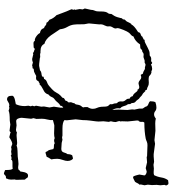

<svg xmlns="http://www.w3.org/2000/svg" viewBox="29 -867 866 964"><g transform="rotate(90 462.0 -385.0)"><path d="M515.6 -222.7 520.5 -254.9V-269.5Q510.7 -264.6 510.7 -254.9Q502 -251 496.6 -244.1Q491.2 -237.3 486.3 -232.4Q481.4 -227.5 478.5 -226.1Q475.6 -224.6 472.7 -221.2Q469.7 -217.8 467.8 -212.9Q464.8 -205.1 459 -199.2Q453.1 -195.3 453.1 -191.9Q453.1 -188.5 447.3 -181.2Q441.4 -173.8 427.2 -167.5Q413.1 -161.1 403.3 -150.4Q397.5 -152.3 396 -149.4Q394.5 -146.5 389.6 -146.5Q386.7 -143.6 383.8 -137.7Q378.9 -130.9 361.3 -133.8Q355.5 -130.9 350.6 -127.9Q345.7 -125 339.8 -123L326.2 -121.1Q324.2 -120.1 324.2 -117.7Q324.2 -115.2 317.9 -115.2Q311.5 -115.2 308.6 -113.3H307.6L293.9 -117.2Q284.2 -113.3 276.4 -113.3L252 -119.1Q250 -119.1 246.1 -117.2Q242.2 -122.1 236.3 -123Q230.5 -124 226.6 -127Q223.6 -126 218.8 -121.1L198.2 -120.1Q187.5 -120.1 185.5 -127Q175.8 -125 162.6 -134.3Q149.4 -143.6 145.5 -153.3Q139.6 -152.3 137.7 -154.8Q135.7 -157.2 130.9 -157.2Q127.9 -161.1 125 -164.6Q122.1 -168 121.1 -172.9Q113.3 -174.8 108.4 -180.2Q103.5 -185.5 93.8 -185.5Q91.8 -191.4 87.4 -194.3Q83 -197.3 79.1 -200.2Q73.2 -219.7 55.7 -236.3Q50.8 -249 46.4 -261.7Q42 -274.4 37.1 -286.1L27.3 -308.6L26.4 -311.5L29.3 -321.3L27.3 -326.2Q27.3 -328.1 28.3 -328.1Q29.3 -328.1 29.3 -330.1L25.4 -352.5L27.3 -367.2L22.5 -377.9L29.3 -408.2Q29.3 -418.9 33.7 -428.2Q38.1 -437.5 37.6 -454.6Q37.1 -471.7 39.6 -481Q42 -490.2 45.9 -494.1Q49.8 -498 49.8 -505.9V-510.7Q61.5 -526.4 65.9 -540.5Q70.3 -554.7 70.3 -556.6Q70.3 -562.5 73.2 -565.4Q78.1 -568.4 77.6 -573.2Q77.1 -578.1 80.1 -580.1Q83 -582 85.9 -585.9Q88.9 -589.8 91.8 -596.7Q94.7 -603.5 99.6 -610.4L103.5 -612.3Q108.4 -625 139.6 -644.5Q142.6 -647.5 143.1 -650.4Q143.6 -653.3 145.5 -655.3Q149.4 -656.2 161.1 -662.1L163.1 -666L178.7 -673.8L179.7 -677.7Q181.6 -678.7 184.6 -678.2Q187.5 -677.7 195.3 -681.2Q203.1 -684.6 220.2 -693.8Q237.3 -703.1 246.6 -703.1Q255.9 -703.1 257.8 -703.6Q259.8 -704.1 261.2 -705.1Q262.7 -706.1 263.7 -707.5Q264.6 -709 270 -710.4Q275.4 -711.9 282.2 -710.9Q289.1 -710 293.9 -715.8H294.9Q300.8 -715.8 302.7 -710Q314.5 -715.8 324.2 -715.8Q334 -715.8 334.5 -713.9Q335 -711.9 336.9 -711.9Q338.9 -711.9 341.3 -712.4Q343.8 -712.9 349.6 -710.4Q355.5 -708 359.9 -703.1Q364.3 -698.2 377 -698.2L395.5 -699.2Q407.2 -699.2 414.1 -694.8Q420.9 -690.4 429.7 -689.5Q431.6 -688.5 431.6 -686Q431.6 -683.6 433.6 -681.6H437.5Q441.4 -678.7 443.8 -675.3Q446.3 -671.9 449.2 -669.9L459 -664.1Q462.9 -661.1 465.8 -657.7Q468.8 -654.3 473.6 -651.4Q476.6 -649.4 479 -645.5Q481.4 -641.6 484.4 -638.2Q487.3 -634.8 490.2 -632.8Q493.2 -630.9 495.1 -626.5Q497.1 -622.1 497.1 -618.2Q497.1 -614.3 498.5 -611.3Q500 -608.4 501.5 -607.4Q502.9 -606.4 502.9 -603.5Q502.9 -600.6 502.4 -599.6Q502 -598.6 503.9 -593.8Q505.9 -588.9 508.8 -585.9Q511.7 -577.1 514.2 -569.3Q516.6 -561.5 524.4 -554.7Q520.5 -535.2 532.2 -515.6Q530.3 -533.2 530.3 -547.9L532.2 -591.8L529.3 -615.2L530.3 -627L525.4 -650.4V-666Q525.4 -668.9 520.5 -675.3Q515.6 -681.6 515.1 -685.1Q514.6 -688.5 511.2 -691.9Q507.8 -695.3 500.5 -697.8Q493.2 -700.2 488.3 -705.1Q489.3 -712.9 489.3 -718.8Q489.3 -724.6 493.2 -732.4Q507.8 -737.3 519.5 -737.3Q531.2 -737.3 538.1 -731.4Q544.9 -725.6 554.7 -725.6Q564.5 -725.6 575.2 -734.4Q586.9 -731.4 599.6 -731.4L636.7 -732.4L683.6 -727.5L702.1 -730.5L753.9 -723.6Q759.8 -723.6 765.6 -723.6Q771.5 -723.6 778.3 -724.6L792 -725.6L807.6 -722.7L826.2 -724.6Q834 -724.6 842.3 -723.6Q850.6 -722.7 859.4 -725.6Q868.2 -743.2 871.1 -762.2Q874 -781.2 884.8 -795.9L899.4 -797.9Q902.3 -797.9 906.2 -795.9Q907.2 -793 909.2 -790.5Q911.1 -788.1 911.1 -785.2L908.2 -778.3L910.2 -756.8L908.2 -738.3L909.2 -714.8L907.2 -694.3L910.2 -677.7L906.2 -659.2Q906.2 -654.3 907.2 -652.3Q902.3 -648.4 899.4 -641.6Q896.5 -634.8 892.6 -629.9Q887.7 -627.9 880.9 -624Q874 -620.1 870.1 -620.1Q866.2 -620.1 864.3 -624.5Q862.3 -628.9 860.8 -634.3Q859.4 -639.6 857.9 -645Q856.4 -650.4 856.4 -652.3L860.4 -674.8V-679.7Q851.6 -688.5 840.8 -688.5L824.2 -683.6L794.9 -690.4L769.5 -688.5Q766.6 -688.5 764.6 -690.4L709 -692.4Q698.2 -692.4 690.9 -689Q683.6 -685.5 675.8 -683.6Q639.6 -676.8 598.6 -676.8H595.7Q590.8 -671.9 591.8 -664.6Q592.8 -657.2 590.3 -652.3Q587.9 -647.5 586.4 -647.9Q585 -648.4 585 -639.6L589.8 -593.8L588.9 -564.5L589.8 -555.7Q587.9 -553.7 587.9 -550.8Q587.9 -547.9 592.8 -533.2L591.8 -521.5L588.9 -508.8L591.8 -498L588.9 -470.7Q588.9 -462.9 589.8 -455.6Q590.8 -448.2 589.4 -435.1Q587.9 -421.9 585.4 -403.8Q583 -385.7 583 -367.2Q579.1 -335.9 579.1 -332L584 -287.1Q584 -279.3 583 -275.4Q594.7 -265.6 625 -265.6H661.1Q667 -263.7 671.9 -263.7L681.6 -265.6L697.3 -261.7L727.5 -259.8Q741.2 -259.8 745.1 -271.5Q749 -286.1 753.9 -291Q753.9 -305.7 759.8 -314.5L774.4 -318.4Q779.3 -318.4 783.7 -310.1Q788.1 -301.8 788.1 -291.5Q788.1 -281.2 782.7 -266.1Q777.3 -251 777.3 -239.3Q777.3 -227.5 778.3 -221.7Q779.3 -215.8 780.3 -210Q777.3 -204.1 773.4 -198.7Q769.5 -193.4 767.6 -186.5Q761.7 -185.5 756.3 -183.1Q751 -180.7 744.1 -180.7Q742.2 -182.6 741.2 -186Q740.2 -189.5 736.8 -192.9Q733.4 -196.3 731.9 -204.6Q730.5 -212.9 728.5 -219.7Q721.7 -223.6 713.9 -222.7Q706.1 -221.7 699.2 -226.6Q690.4 -223.6 685.1 -223.6Q679.7 -223.6 673.8 -226.6Q665 -223.6 649.4 -223.6L617.2 -224.6H608.4L583 -217.8Q584 -204.1 580.1 -189.9Q576.2 -175.8 576.2 -162.1L577.1 -134.8L573.2 -120.1L576.2 -108.4L571.3 -60.5Q571.3 -52.7 575.2 -43Q579.1 -33.2 588.9 -33.2L609.4 -35.2L631.8 -32.2Q638.7 -32.2 645.5 -37.1Q651.4 -35.2 661.1 -35.2L697.3 -38.1Q705.1 -38.1 710.9 -35.2Q721.7 -40 738.3 -40Q754.9 -40 765.6 -41Q776.4 -42 785.2 -43.5Q793.9 -44.9 803.7 -44.9L820.3 -43Q831.1 -43 833.5 -47.4Q835.9 -51.8 840.8 -53.7Q841.8 -58.6 842.8 -65.4Q846.7 -92.8 861.3 -92.8Q871.1 -92.8 873.5 -87.4Q876 -82 881.8 -77.1L882.8 -37.1V-29.3Q880.9 -29.3 880.9 -28.3L881.8 -7.8Q881.8 4.9 877 12.7Q877 18.6 871.6 18.1Q866.2 17.6 862.8 20Q859.4 22.5 856.9 25.4Q854.5 28.3 849.6 28.3L834 22.5Q833 13.7 833 2.9Q833 -7.8 828.1 -15.6Q823.2 -14.6 815.4 -14.6H795.9Q783.2 -14.6 781.2 -7.8Q779.3 -9.8 772.5 -9.8Q765.6 -9.8 761.7 -5.9Q758.8 -9.8 753.9 -9.8L741.2 -7.8L728.5 -9.8L718.8 -7.8L703.1 -13.7Q692.4 -13.7 669.9 1Q665 1 659.7 -1Q654.3 -2.9 647.5 -3.9L646.5 -4.9Q645.5 -4.9 644.5 -5.4Q643.6 -5.9 641.6 -2.9Q639.6 0 635.7 0L605.5 -3.9L585 -1Q545.9 -1 536.1 4.9Q526.4 1 520.5 1L514.6 2.9L508.8 1Q501 1 492.2 6.8Q483.4 12.7 479.5 12.7Q460.9 12.7 460.9 -9.8V-15.6Q464.8 -23.4 482.4 -27.3Q500 -31.2 502 -31.2H502.9Q512.7 -50.8 512.7 -77.1L510.7 -94.7L513.7 -106.4L510.7 -114.3L513.7 -124L510.7 -132.8L515.6 -159.2L514.6 -172.9L519.5 -200.2ZM102.5 -450.2 97.7 -400.4Q97.7 -393.6 99.1 -389.2Q100.6 -384.8 101.6 -375.5Q102.5 -366.2 102.1 -353Q101.6 -339.8 103.5 -323.2Q105.5 -306.6 115.2 -290Q125 -273.4 127 -252.9Q134.8 -242.2 142.1 -230.5Q149.4 -218.8 157.2 -208Q176.8 -180.7 200.2 -174.8Q209 -155.3 237.3 -155.3H244.1Q248 -155.3 250 -153.3H256.8Q260.7 -153.3 264.2 -153.8Q267.6 -154.3 270.5 -152.3Q281.2 -151.4 290.5 -149.9Q299.8 -148.4 310.5 -148.4L330.1 -152.3H332Q339.8 -159.2 346.7 -159.7Q353.5 -160.2 363.3 -163.1Q365.2 -164.1 364.7 -167.5Q364.3 -170.9 367.2 -170.9Q371.1 -172.9 374 -172.9H376Q379.9 -183.6 391.6 -187.5Q403.3 -191.4 411.1 -198.2L427.7 -212.9Q439.5 -223.6 445.3 -235.4Q451.2 -247.1 459 -254.9L469.7 -264.6Q471.7 -266.6 471.7 -270Q471.7 -273.4 478 -276.4Q484.4 -279.3 485.8 -281.7Q487.3 -284.2 486.8 -286.1Q486.3 -288.1 488.3 -290Q494.1 -292 494.1 -298.8L493.2 -308.6L498 -321.3Q498 -323.2 497.1 -324.2Q503.9 -329.1 504.9 -337.4Q505.9 -345.7 508.3 -352.1Q510.7 -358.4 514.2 -361.8Q517.6 -365.2 519.5 -370.1Q517.6 -372.1 517.6 -381.8V-391.6Q526.4 -405.3 526.4 -417.5Q526.4 -429.7 521.5 -439.5Q515.6 -452.1 515.6 -472.2Q515.6 -492.2 509.8 -497.1Q503.9 -502 502.9 -506.8Q504.9 -514.6 502 -519.5Q499 -524.4 499 -532.2Q499 -540 495.6 -541.5Q492.2 -543 490.2 -550.3Q488.3 -557.6 489.3 -562.5Q490.2 -567.4 488.3 -573.2Q486.3 -579.1 481 -584.5Q475.6 -589.8 475.6 -596.7V-602.5Q464.8 -606.4 462.9 -618.2Q455.1 -620.1 448.2 -627.9Q437.5 -642.6 434.6 -642.6H429.7L427.7 -647.5Q421.9 -651.4 417 -651.4L399.4 -647.5Q390.6 -647.5 382.8 -654.3Q375 -661.1 368.2 -661.1Q361.3 -661.1 356.4 -658.2Q353.5 -661.1 352.5 -664.6Q351.6 -668 348.6 -669.9Q340.8 -670.9 336.9 -673.8Q333 -676.8 326.2 -679.7Q319.3 -678.7 314 -680.7Q308.6 -682.6 304.7 -682.6Q300.8 -682.6 298.3 -680.2Q295.9 -677.7 291 -678.2Q286.1 -678.7 282.2 -677.7Q278.3 -676.8 275.4 -675.3Q272.5 -673.8 268.6 -672.9Q264.6 -671.9 258.8 -672.9Q252.9 -673.8 249 -672.4Q245.1 -670.9 242.7 -668.5Q240.2 -666 236.3 -666H234.4Q228.5 -664.1 226.1 -659.7Q223.6 -655.3 203.1 -655.3Q187.5 -630.9 163.1 -622.1Q161.1 -614.3 155.3 -609.9Q149.4 -605.5 144.5 -599.6Q138.7 -592.8 129.9 -571.3Q121.1 -549.8 121.1 -541L123 -533.2Q123 -526.4 119.1 -520.5Q115.2 -514.6 113.3 -509.3Q111.3 -503.9 112.3 -498.5Q113.3 -493.2 111.8 -487.8Q110.4 -482.4 107.4 -476.6Q100.6 -464.8 102.5 -450.2Z"/></g></svg>

Font: Mountains of Christmas
Style: Regular
Weight: 400
Designer: Crystal Kluge
Foundry: Font Diner, Inc DBA Tart Workshop
Version: Version 1.002